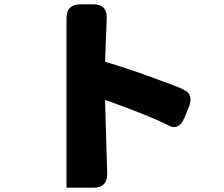

<svg xmlns="http://www.w3.org/2000/svg" viewBox="-20 -821 1040 892"><path d="M289 51V-736Q289 -801 354 -801H413Q478 -801 476 -736L468 -534Q569 -505 693 -459Q818 -414 834 -404Q881 -383 857 -323L837 -274Q812 -214 765 -237Q686 -279 468 -357L478 -14Q479 51 414 51Z"/></svg>

Font: Swei Half Moon CJK SC
Style: Black
Weight: 900
Version: Version 2.071